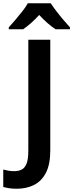

<svg xmlns="http://www.w3.org/2000/svg" viewBox="-92 -958 450 1180"><path d="M10 202Q-17 202 -37.5 198.5Q-58 195 -72 191V84Q-57 88 -40.5 91Q-24 94 -5 94Q22 94 41.5 84Q61 74 71.5 47Q82 20 82 -30V-714H217V-33Q217 51 191 102.5Q165 154 118.5 178Q72 202 10 202ZM220 -938Q234 -916 255 -888.5Q276 -861 298.5 -835Q321 -809 338 -790V-778H250Q225 -794 199.5 -816.5Q174 -839 149 -866Q124 -839 99.5 -817Q75 -795 50 -778H-38V-790Q-20 -810 2 -835.5Q24 -861 45.5 -888.5Q67 -916 79 -938Z"/></svg>

Font: Noto Sans Display SemiBold
Style: Regular
Weight: 600
Designer: Monotype Design Team
Foundry: Monotype Imaging Inc.
Version: Version 2.003